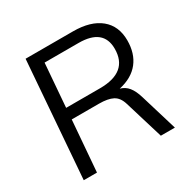

<svg xmlns="http://www.w3.org/2000/svg" viewBox="-159 -865 1011 1018"><g transform="rotate(-30 346.5 -356.0)"><path d="M560 -225 628 0H542L470 -237Q457 -280 427 -295.5Q397 -311 343 -311H176L151 0H70L125 -712H415Q523 -712 582 -663.5Q641 -615 641 -527Q641 -447 600 -395Q559 -343 478 -325Q508 -317 527.5 -293Q547 -269 560 -225ZM388 -379Q561 -379 561 -522Q561 -644 410 -644H202L181 -379Z"/></g></svg>

Font: Muli
Style: Italic
Weight: 400
Italic angle: -4.541°
Designer: Vernon Adams
Foundry: Vernon Adams
Version: Version 2.001